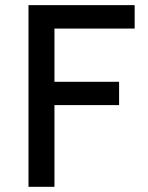

<svg xmlns="http://www.w3.org/2000/svg" viewBox="-20 -720 569 740"><path d="M189.9 -314.9V0H89.8V-700.2H499V-609.9H189.9V-404.8H439V-314.9Z"/></svg>

Font: Quantico
Style: Regular
Weight: 400
Designer: Matt Desmond
Foundry: MADtype
Version: Version 2.002